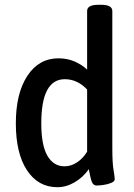

<svg xmlns="http://www.w3.org/2000/svg" viewBox="-20 -773 560 800"><path d="M219 7Q139 7 92.5 -63.5Q46 -134 46 -259Q46 -384 94 -457Q142 -530 224 -530Q261 -530 291.5 -516.5Q322 -503 343 -483V-727Q343 -753 389 -753H402Q448 -753 448 -727V-157Q448 -94 453 -65.5Q458 -37 458 -26Q458 -17 443.5 -11Q429 -5 411.5 -2.5Q394 0 383 0Q369 0 363 -14.5Q357 -29 350 -68Q326 -34 291 -13.5Q256 7 219 7ZM249 -80Q276 -80 301 -96.5Q326 -113 343 -141V-400Q302 -443 250 -443Q152 -443 152 -259Q152 -168 177.5 -124Q203 -80 249 -80Z"/></svg>

Font: Asap Semi Condensed Medium
Style: Regular
Weight: 500
Width: 4
Designer: Pablo Cosgaya
Foundry: Omnibus-Type
Version: Version 3.001; ttfautohint (v1.8.4.7-5d5b)